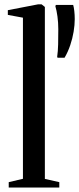

<svg xmlns="http://www.w3.org/2000/svg" viewBox="-20 -838 354 858"><path d="M82.5 -39V-759L15 -771.5V-792.5L149.5 -818.5H166L180.5 -807V-38.5L245 -24V0H19V-24ZM268.5 -580H237L235.5 -584.5Q239 -608 239.8 -640.2Q240.5 -672.5 240.5 -707.5Q240.5 -736.5 236.8 -764.2Q233 -792 227.5 -810L229.5 -816H307Q310 -806 312 -789Q314 -772 314 -752.5Q314 -726.5 309 -696.2Q304 -666 293.8 -635.8Q283.5 -605.5 268.5 -580Z"/></svg>

Font: Merriweather 120pt
Style: Regular
Weight: 400
Version: Version 2.100